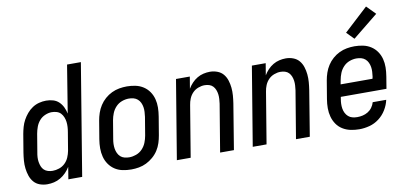

<svg xmlns="http://www.w3.org/2000/svg" viewBox="-72 -1003 2643 1246"><g transform="rotate(-10 1250.0 -380.5)"><path d="M152 8Q126 8 102.5 -0.5Q79 -9 63.5 -27Q48 -45 40 -68.5Q32 -92 29 -117.5Q26 -143 28 -169Q30 -195 34 -221L54 -341Q58 -363 64.5 -386Q71 -409 82.5 -430Q94 -451 110 -470Q126 -489 146.5 -502.5Q167 -516 190.5 -522Q214 -528 237 -528Q261 -528 283 -521.5Q305 -515 321 -499.5Q337 -484 346.5 -464Q356 -444 361 -421L412 -735H503L382 0H291L304 -80Q292 -60 275.5 -43Q259 -26 238.5 -14Q218 -2 196 3Q174 8 152 8ZM201 -72Q222 -72 244 -79.5Q266 -87 282.5 -103Q299 -119 308 -140Q317 -161 321 -182L341 -302Q344 -319 345 -336Q346 -353 344 -369Q342 -385 336 -400Q330 -415 319.5 -426.5Q309 -438 293 -443Q277 -448 260 -448Q239 -448 216.5 -438.5Q194 -429 178.5 -411Q163 -393 155 -371Q147 -349 143 -327L123 -207Q120 -192 119 -176Q118 -160 120.5 -144.5Q123 -129 128.5 -115Q134 -101 144.5 -91Q155 -81 170 -76.5Q185 -72 201 -72Z M705 8Q675 8 647 2Q619 -4 596.5 -19Q574 -34 558.5 -56.5Q543 -79 536 -106Q529 -133 529 -162Q529 -191 534 -221L554 -341Q558 -365 566.5 -390Q575 -415 589.5 -437.5Q604 -460 624.5 -478Q645 -496 669 -507.5Q693 -519 718.5 -523.5Q744 -528 769 -528Q798 -528 826 -522Q854 -516 877 -501Q900 -486 915.5 -463.5Q931 -441 938 -414Q945 -387 944.5 -358Q944 -329 939 -299L919 -179Q915 -155 907 -130Q899 -105 884.5 -82.5Q870 -60 849 -42Q828 -24 804.5 -12.5Q781 -1 755.5 3.5Q730 8 705 8ZM706 -72Q728 -72 751.5 -80.5Q775 -89 792 -107Q809 -125 818 -147.5Q827 -170 831 -193L851 -313Q853 -329 854 -345Q855 -361 852.5 -376.5Q850 -392 843.5 -406Q837 -420 825.5 -430Q814 -440 799 -444Q784 -448 768 -448Q745 -448 722 -439.5Q699 -431 682 -413Q665 -395 656 -372.5Q647 -350 643 -327L623 -207Q620 -191 619.5 -175Q619 -159 621.5 -143.5Q624 -128 630.5 -114Q637 -100 648 -90Q659 -80 674.5 -76Q690 -72 706 -72Z M1006 0 1092 -520H1183L1170 -442Q1181 -461 1197 -478Q1213 -495 1232.5 -506.5Q1252 -518 1273.5 -523Q1295 -528 1316 -528Q1342 -528 1365.5 -519Q1389 -510 1404 -492Q1419 -474 1426.5 -450.5Q1434 -427 1436.5 -402Q1439 -377 1437 -351Q1435 -325 1431 -299L1382 0H1291L1343 -313Q1345 -328 1346 -344Q1347 -360 1345 -375Q1343 -390 1337.5 -404Q1332 -418 1322 -428.5Q1312 -439 1297.5 -443.5Q1283 -448 1267 -448Q1247 -448 1225.5 -440Q1204 -432 1188.5 -416Q1173 -400 1164.5 -379.5Q1156 -359 1153 -338L1097 0Z M1506 0 1592 -520H1683L1670 -442Q1681 -461 1697 -478Q1713 -495 1732.5 -506.5Q1752 -518 1773.5 -523Q1795 -528 1816 -528Q1842 -528 1865.5 -519Q1889 -510 1904 -492Q1919 -474 1926.5 -450.5Q1934 -427 1936.5 -402Q1939 -377 1937 -351Q1935 -325 1931 -299L1882 0H1791L1843 -313Q1845 -328 1846 -344Q1847 -360 1845 -375Q1843 -390 1837.5 -404Q1832 -418 1822 -428.5Q1812 -439 1797.5 -443.5Q1783 -448 1767 -448Q1747 -448 1725.5 -440Q1704 -432 1688.5 -416Q1673 -400 1664.5 -379.5Q1656 -359 1653 -338L1597 0Z M2208 8Q2178 8 2150 2Q2122 -4 2098.5 -18.5Q2075 -33 2059.5 -55.5Q2044 -78 2036.5 -105Q2029 -132 2029 -161.5Q2029 -191 2034 -221L2054 -341Q2058 -365 2066.5 -390Q2075 -415 2089.5 -437.5Q2104 -460 2124.5 -478Q2145 -496 2169 -507.5Q2193 -519 2218.5 -523.5Q2244 -528 2269 -528Q2298 -528 2326 -522Q2354 -516 2377 -501Q2400 -486 2415.5 -463.5Q2431 -441 2438 -414Q2445 -387 2444.5 -358Q2444 -329 2439 -299L2426 -220H2125L2123 -207Q2120 -191 2119.5 -175Q2119 -159 2121.5 -143.5Q2124 -128 2131 -114Q2138 -100 2149.5 -90Q2161 -80 2176 -76Q2191 -72 2208 -72Q2226 -72 2244 -76Q2262 -80 2278.5 -90Q2295 -100 2306.5 -116Q2318 -132 2323 -150H2412Q2405 -117 2386 -85.5Q2367 -54 2338 -32Q2309 -10 2275 -1Q2241 8 2208 8ZM2138 -300H2348L2351 -313Q2353 -329 2354 -345Q2355 -361 2352.5 -376.5Q2350 -392 2343.5 -406Q2337 -420 2325.5 -430Q2314 -440 2299 -444Q2284 -448 2268 -448Q2245 -448 2222 -439.5Q2199 -431 2182 -413Q2165 -395 2156 -372.5Q2147 -350 2143 -327ZM2278 -576 2231 -624 2388 -769 2445 -711Z"/></g></svg>

Font: Iosevka SS04 Medium Oblique
Style: Regular
Weight: 500
Italic angle: -9°
Monospace: yes
Designer: Belleve Invis
Foundry: Belleve Invis
Version: Version 19.0.0; ttfautohint (v1.8.4)